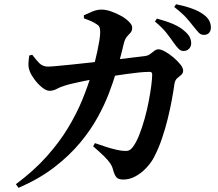

<svg xmlns="http://www.w3.org/2000/svg" viewBox="-20 -831 1040 914"><path d="M807.7 -626.2Q793.9 -646.6 773.5 -672.9Q753.1 -699.1 717.5 -728.6L727.1 -742.5Q769.5 -731.3 803.9 -716.8Q838.2 -702.2 861.1 -680.8Q877.4 -666.4 883.7 -652.8Q890.1 -639.2 890.1 -624.9Q890.1 -609.5 879.8 -598.9Q869.6 -588.3 853.5 -588.3Q840.8 -588.3 830.4 -598.5Q820.1 -608.6 807.7 -626.2ZM900.6 -705.7Q886.9 -723.5 867.8 -745.3Q848.6 -767.2 809.3 -797.7L818.2 -810.9Q861 -802.2 894.6 -790Q928.2 -777.7 948.8 -762Q968.1 -747.9 976 -732.6Q983.9 -717.2 983.9 -700Q983.9 -683.9 975.1 -674.4Q966.3 -664.9 950.5 -664.9Q935.8 -664.9 925.6 -675.9Q915.4 -686.9 900.6 -705.7ZM379 -758.1Q396.9 -766.7 419.8 -776.1Q442.8 -785.6 463.5 -785.3Q484.3 -785.3 509.5 -776.5Q534.7 -767.7 557.5 -754.8Q580.2 -741.8 594.7 -726.9Q609.2 -712.1 609.2 -699.7Q609.2 -684.2 601.6 -675.7Q594.1 -667.3 585 -657.4Q576 -647.4 570 -626.5Q566.3 -610.7 560.6 -587.7Q554.8 -564.8 547.4 -537Q539.9 -509.2 529.8 -477.5Q518.2 -439.1 498.1 -385.9Q477.9 -332.6 444.7 -272.2Q411.5 -211.8 360.9 -150.9Q310.2 -90.1 238.5 -34.8Q166.7 20.5 68.5 63.2L55.6 45.9Q141.9 -18.5 202.6 -86.6Q263.3 -154.7 304.4 -223.1Q345.5 -291.6 372.4 -357.4Q399.3 -423.2 416.7 -483Q423.9 -505.1 430.7 -532.6Q437.5 -560.1 443.5 -587.6Q449.4 -615.1 453.2 -638.7Q456.9 -662.2 456.9 -676Q457.2 -692.2 454 -700.6Q450.9 -709 440.8 -715.2Q427.8 -724.3 411.7 -731.3Q395.6 -738.2 379.7 -743.6ZM423.3 -134.5 431.9 -149.7Q461.6 -139.2 487.1 -131.1Q512.6 -123.1 532.1 -118.7Q551.5 -114.3 563.4 -113.2Q582.7 -111 592.5 -114.6Q602.2 -118.1 611.8 -130.4Q628.9 -153 642.9 -188.8Q657 -224.5 668.6 -266.2Q680.1 -307.8 688 -348.7Q695.9 -389.7 700.2 -423.6Q704.5 -457.5 704.5 -476.5Q704.5 -488.9 693.2 -488.9Q671.9 -488.9 642.8 -486.1Q613.8 -483.2 582.2 -478.7Q550.6 -474.2 519.7 -469.5Q488.9 -464.8 462.8 -460.3Q445.8 -457.8 422.6 -453.7Q399.4 -449.7 374.8 -444.3Q350.1 -438.9 327.7 -433.9Q305.3 -428.9 290 -423.9Q267.7 -417.5 251 -408.2Q234.2 -398.8 215.9 -398.8Q200.2 -398.8 180.6 -414.5Q161 -430.1 144.9 -451.8Q128.8 -473.5 122.1 -490.6Q114.9 -508.7 115.4 -526.9Q115.9 -545.1 119.5 -566.8L133.5 -570.4Q150.2 -547.7 166.7 -530.8Q183.2 -513.9 208.8 -513.9Q220.4 -513.9 249.6 -516.7Q278.8 -519.5 320 -523.5Q361.2 -527.5 408.6 -533Q456 -538.4 503.8 -544Q551.6 -549.6 595.1 -555.1Q638.6 -560.6 670.3 -564.1Q684.3 -566.1 694.6 -573.6Q704.9 -581.2 714.4 -588.8Q723.9 -596.3 734.5 -596.3Q746.4 -596.3 765.8 -585.6Q785.2 -574.8 804.8 -558.4Q824.4 -541.9 838.1 -524.9Q851.8 -507.9 851.8 -495.3Q851.8 -481.9 842.8 -474.7Q833.8 -467.4 823.4 -458.4Q813 -449.3 810.3 -430.5Q805.7 -397.5 797.9 -355.1Q790.1 -312.6 778.5 -265.7Q767 -218.7 751.3 -172.5Q735.6 -126.2 714.8 -85.7Q700.9 -57.9 677.2 -32.6Q653.6 -7.2 625.3 8.2Q597 23.7 567.2 23.7Q543.9 23.7 534.5 13.1Q525.1 2.5 518.4 -22.2Q514.2 -39.7 503.9 -54.5Q493.7 -69.4 474.5 -88.2Q455.4 -107 423.3 -134.5Z"/></svg>

Font: Noto Serif HK
Style: Regular
Weight: 200
Designer: Ryoko NISHIZUKA 西塚涼子 (kana & ideographs); Frank Grießhammer (Latin, Greek & Cyrillic); Wenlong ZHANG 张文龙 (bopomofo); San
Foundry: Adobe
Version: Version 2.001;hotconv 1.1.0;makeotfexe 2.6.0